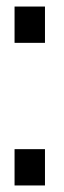

<svg xmlns="http://www.w3.org/2000/svg" viewBox="-20 -567 196 587"><path d="M24.5 -436V-547H117.5V-436ZM24.5 0V-111H117.5V0Z"/></svg>

Font: League Gothic SemiCondensed
Style: Regular
Weight: 400
Width: 4
Designer: The League of Moveable Type
Version: Version 2.001